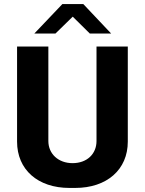

<svg xmlns="http://www.w3.org/2000/svg" viewBox="-20 -915 713 945"><path d="M287 -895 149 -750H253L338 -833L422 -750H527C481 -798 435 -847 390 -895ZM609 -218V-686H455V-221C455 -157 408 -112 337 -112C267 -112 218 -158 218 -221V-686H64V-218C64 -80 166 10 322 10H350C506 10 609 -80 609 -218Z"/></svg>

Font: Chivo
Style: Bold
Weight: 700
Designer: Hector Gatti
Foundry: Omnibus-Type
Version: Version 1.003;PS 001.003;hotconv 1.0.70;makeotf.lib2.5.58329